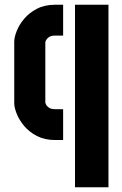

<svg xmlns="http://www.w3.org/2000/svg" viewBox="-20 -590 516 809"><path d="M212 0Q168 0 135.5 -17Q103 -34 82 -59Q61 -84 50.5 -110.5Q40 -137 40 -155V-415Q40 -433 50.5 -459.5Q61 -486 82 -511Q103 -536 135.5 -553Q168 -570 212 -570H246V-440H212Q195 -440 186 -433.5Q177 -427 174 -420.5Q171 -414 171 -413V-157Q171 -156 174 -149.5Q177 -143 186 -136.5Q195 -130 212 -130H246V0ZM296 199V-570H437V199Z"/></svg>

Font: Stick No Bills ExtraLight ExtraBold
Style: Regular
Weight: 800
Version: Version 2.000